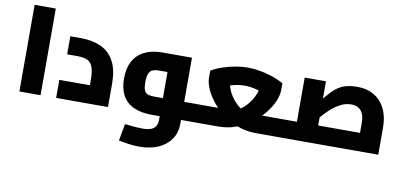

<svg xmlns="http://www.w3.org/2000/svg" viewBox="-84 -981 3219 1528"><g transform="rotate(10 1525.5 -216.5)"><path d="M86 0V-700H257V0Z M383 0V-146H739L630 -53V-187Q630 -255 617 -291.5Q604 -328 574 -342.5Q544 -357 490 -357H409V-503H490Q591 -503 661 -469.5Q731 -436 766.5 -366Q802 -296 802 -187V0Z M1392 0V-146H1496V0ZM1100 267Q1061 267 1020 261.5Q979 256 934 247L959 110Q1008 116 1042.5 118.5Q1077 121 1100 121Q1164 121 1192 99Q1220 77 1220 31V-378L1248 -357H1153Q1125 -357 1104 -350Q1083 -343 1071.5 -319.5Q1060 -296 1060 -247Q1060 -201 1070 -179.5Q1080 -158 1100.5 -152Q1121 -146 1153 -146H1220V0H1153Q1069 0 1009.5 -27Q950 -54 919 -109Q888 -164 888 -247Q888 -330 919 -387Q950 -444 1009.5 -473.5Q1069 -503 1153 -503H1392V31Q1392 103 1355.5 156.5Q1319 210 1253.5 238.5Q1188 267 1100 267ZM1496 0V-146Q1501 -146 1504.5 -141Q1508 -136 1510.5 -126.5Q1513 -117 1514.5 -103.5Q1516 -90 1516 -73Q1516 -56 1514.5 -42.5Q1513 -29 1510.5 -19.5Q1508 -10 1504.5 -5Q1501 0 1496 0Z M1496 0V-146H1762Q1793 -146 1822.5 -160.5Q1852 -175 1877.5 -199.5Q1903 -224 1922.5 -253.5Q1942 -283 1953 -314Q1964 -345 1964 -372V-439L2044 -304Q1996 -329 1943 -343Q1890 -357 1844 -357Q1799 -357 1746 -343Q1693 -329 1645 -304L1725 -439V-372Q1725 -345 1736 -314Q1747 -283 1766.5 -253.5Q1786 -224 1811.5 -199.5Q1837 -175 1866.5 -160.5Q1896 -146 1927 -146H2187V0H1998Q1920 0 1852 -25Q1784 -50 1729 -91.5Q1674 -133 1634.5 -182.5Q1595 -232 1574 -281.5Q1553 -331 1553 -372V-427Q1596 -452 1647.5 -469Q1699 -486 1750.5 -494.5Q1802 -503 1844 -503Q1887 -503 1938.5 -494.5Q1990 -486 2041.5 -469Q2093 -452 2136 -427V-372Q2136 -331 2115 -281.5Q2094 -232 2054.5 -182.5Q2015 -133 1960 -91.5Q1905 -50 1837 -25Q1769 0 1691 0ZM1496 0Q1491 0 1487 -5Q1483 -10 1481 -19.5Q1479 -29 1477.5 -42.5Q1476 -56 1476 -73Q1476 -96 1478 -112Q1480 -128 1484.5 -137Q1489 -146 1496 -146ZM2187 0V-146Q2192 -146 2196 -141Q2200 -136 2202 -126.5Q2204 -117 2205.5 -103.5Q2207 -90 2207 -73Q2207 -56 2205.5 -42.5Q2204 -29 2202 -19.5Q2200 -10 2196 -5Q2192 0 2187 0Z M2187 0V-146H2954L2813 -27V-220Q2813 -272 2799.5 -301.5Q2786 -331 2762 -344Q2738 -357 2706 -357Q2664 -357 2625 -338Q2586 -319 2552 -290Q2518 -261 2489.5 -228Q2461 -195 2440 -166.5Q2419 -138 2405 -122L2372 -235Q2420 -294 2455 -338.5Q2490 -383 2519 -414.5Q2548 -446 2578 -465.5Q2608 -485 2644 -494Q2680 -503 2730 -503Q2794 -503 2841.5 -481.5Q2889 -460 2921.5 -421.5Q2954 -383 2970 -331.5Q2986 -280 2986 -220V0ZM2303 -146V-503H2475V-146ZM2187 0Q2182 0 2178 -5Q2174 -10 2172 -19.5Q2170 -29 2168.5 -42.5Q2167 -56 2167 -73Q2167 -96 2169 -112Q2171 -128 2175.5 -137Q2180 -146 2187 -146Z"/></g></svg>

Font: Cairo Play Black
Style: Regular
Weight: 900
Version: Version 3.119